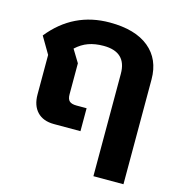

<svg xmlns="http://www.w3.org/2000/svg" viewBox="-110 -646 871 938"><g transform="rotate(15 325.5 -177.0)"><path d="M447 -322Q447 -432 331 -432Q288 -432 254.5 -420Q221 -408 192 -381L231 -317V-160Q231 -136 242 -126Q253 -116 278 -116H329V0H195Q140 0 110 -31.5Q80 -63 80 -119V-319L30 -404Q147 -550 331 -550Q460 -550 529.5 -493Q599 -436 599 -334V196H447Z"/></g></svg>

Font: Prompt SemiBold
Style: Regular
Weight: 600
Designer: Katatrad Team
Foundry: CadsonDemak
Version: Version 1.001